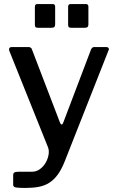

<svg xmlns="http://www.w3.org/2000/svg" viewBox="-20 -762 581 947"><path d="M106 165Q76 165 60.5 163Q45 161 45 150V99Q45 93 50.5 89Q56 85 73 85H138Q159 85 176.5 72.5Q194 60 205 41Q216 22 219.5 1.5Q223 -19 217 -35L26 -511Q23 -518 26 -524Q29 -530 39 -530H121Q127 -530 132 -526.5Q137 -523 138 -517L276 -157Q279 -148 284 -148Q289 -148 293 -160L429 -518Q431 -523 435 -526.5Q439 -530 445 -530H504Q512 -530 515.5 -524.5Q519 -519 515 -513L300 32Q284 73 265 99Q246 125 223 139.5Q200 154 171.5 159.5Q143 165 106 165ZM252 -729V-642Q252 -633 248 -629Q244 -625 233 -625H168Q158 -625 155 -628.5Q152 -632 152 -640V-728Q152 -742 164 -742H240Q252 -742 252 -729ZM416 -729V-642Q416 -633 412 -629Q408 -625 397 -625H332Q322 -625 319 -628.5Q316 -632 316 -640V-728Q316 -742 328 -742H404Q416 -742 416 -729Z"/></svg>

Font: Libre Franklin Thin Medium
Style: Regular
Weight: 500
Version: Version 3.000